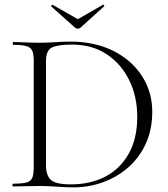

<svg xmlns="http://www.w3.org/2000/svg" viewBox="-20 -807 728 831"><path d="M297 4Q269 4 228 1Q187 -2 152 -2Q120 -2 90 -1Q60 0 36 0Q34 0 34 -6Q34 -12 36 -12Q74 -12 93.5 -17Q113 -22 119.5 -37Q126 -52 126 -81V-544Q126 -573 119.5 -587.5Q113 -602 94 -607.5Q75 -613 37 -613Q35 -613 35 -619Q35 -625 37 -625Q61 -625 90.5 -623.5Q120 -622 152 -622Q184 -622 220.5 -624.5Q257 -627 283 -627Q390 -627 470 -587Q550 -547 594.5 -478Q639 -409 639 -323Q639 -248 612 -187.5Q585 -127 537.5 -84.5Q490 -42 428 -19Q366 4 297 4ZM287 -9Q371 -9 435.5 -42.5Q500 -76 537 -141.5Q574 -207 574 -301Q574 -389 539.5 -459.5Q505 -530 442 -572Q379 -614 292 -614Q231 -614 205 -601.5Q179 -589 179 -542V-92Q179 -49 199.5 -29Q220 -9 287 -9ZM305 -687 202 -779Q200 -781 203.5 -784Q207 -787 208 -786L317 -724L425 -786Q427 -788 430 -784.5Q433 -781 430 -779L328 -687Q324 -683 317 -683Q310 -683 305 -687Z"/></svg>

Font: Cormorant Garamond Light Light
Style: Regular
Weight: 300
Version: Version 4.001